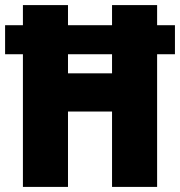

<svg xmlns="http://www.w3.org/2000/svg" viewBox="-23 -734 707 754"><path d="M67 0V-521H-3V-635H67V-714H244V-635H417V-714H594V-635H664V-521H594V0H417V-296H244V0ZM244 -446H417V-521H244Z"/></svg>

Font: Noto Sans Lao UI Cond Blk
Style: Regular
Weight: 900
Width: 3
Designer: Monotype Design Team
Foundry: Monotype Imaging Inc.
Version: Version 2.000; ttfautohint (v1.8.4.7-5d5b)